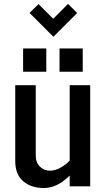

<svg xmlns="http://www.w3.org/2000/svg" viewBox="-20 -949 527 978"><path d="M373 -882.8 252 -761.7 130.4 -883.3 176.3 -928.2 251 -853.5 326.7 -929.2ZM283.2 -583.5V-702.1H401.4V-583.5ZM97.7 -583.5V-702.1H215.8V-583.5ZM57.6 -128.9V-515.1H162.1V-156.2Q162.1 -121.1 183.3 -100.3Q204.6 -79.6 233.6 -79.6Q262.7 -79.6 291.7 -96.9Q320.8 -114.3 335 -131.3V-515.1H439.5V0H335V-54.7Q271.5 8.8 203.1 8.8Q141.6 8.8 101.1 -23.4Q57.6 -58.1 57.6 -128.9Z"/></svg>

Font: News Cycle
Style: Bold
Weight: 700
Version: Version 0.5.1